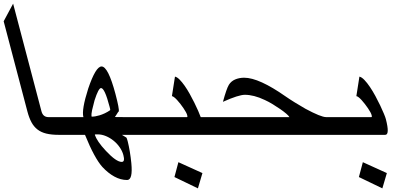

<svg xmlns="http://www.w3.org/2000/svg" viewBox="-80 -805 2181 1042"><path d="M284.7 -73.2H238.8Q199.2 -73.2 171.1 -80.1Q143.1 -86.9 123.3 -102.3Q103.5 -117.7 90.6 -141.8Q77.6 -166 68.4 -201.2L-60.1 -689.5L-8.8 -785.2L145 -201.2Q153.3 -169.4 183.1 -169.4H258.8Z M514.6 -226.1Q488.3 -327.1 468.3 -327.1Q454.6 -327.1 433.1 -260.3Q424.8 -230.5 419.9 -207.8Q415 -185.1 416.5 -172.9Q419.4 -171.9 422.4 -171.9Q426.8 -171.9 437 -173.6Q447.3 -175.3 460.4 -179.2Q473.6 -183.1 488.8 -190.2Q503.9 -197.3 518.6 -207.5L517.6 -207Q518.6 -209.5 517.6 -214.1Q516.6 -218.8 514.6 -226.1ZM589.4 36.1Q583.5 14.2 569.3 -6.1Q555.2 -26.4 536.1 -41.7Q517.1 -57.1 494.9 -66.4Q472.7 -75.7 450.7 -75.7H438.5Q435.5 -75.7 434.6 -73.2Q439.9 -57.1 454.8 -34.9Q469.7 -12.7 495.1 14.2Q550.8 73.7 580.6 73.7Q599.6 73.7 589.4 36.1ZM738.8 -73.2H581.5Q585.4 -70.8 590.8 -67.6Q596.2 -64.5 605.5 -58.6Q607.9 -55.7 609.4 -50.3Q610.8 -44.9 613.3 -37.1Q626 13.7 632.8 80.6Q641.6 171.9 609.9 171.9Q574.7 171.9 540.8 153.3Q506.8 134.8 475.1 100.6Q454.1 77.1 430.7 33.9Q407.2 -9.3 381.3 -73.2H255.9L230 -169.4H372.6Q361.8 -208.5 398.9 -324.7Q439.5 -444.3 471.2 -444.3Q506.8 -444.3 546.4 -295.9Q568.4 -212.4 564.5 -200.2Q562 -197.3 560.3 -195.8Q558.6 -194.3 556.6 -189.9Q553.7 -185.1 550.8 -180.7Q547.9 -176.3 543.5 -169.9Q553.2 -169.4 595 -169.4Q636.7 -169.4 712.9 -169.4Z M1018.6 134.3 994.1 217.3 866.7 155.8 888.2 75.2ZM1090.3 -73.2H710L684.1 -169.4H934.6Q939 -169.4 936 -179.7Q934.6 -186 929.2 -196Q923.8 -206.1 916 -217.5Q908.2 -229 899.2 -240.7Q890.1 -252.4 881.3 -262Q872.6 -271.5 865 -277.3Q857.4 -283.2 853 -283.2L869.6 -389.2Q881.3 -386.7 894.8 -373Q908.2 -359.4 922.1 -339.6Q936 -319.8 949.5 -295.7Q962.9 -271.5 974.6 -248Q986.3 -224.6 995.4 -203.6Q1004.4 -182.6 1009.3 -169.4H1064.5Z M1739.7 -73.2H1061.5L1035.6 -169.4H1490.7Q1487.3 -176.3 1473.6 -188Q1460 -199.7 1440.9 -212.9Q1421.9 -226.1 1399.9 -239.5Q1377.9 -252.9 1357.4 -262.2Q1326.7 -276.9 1299.6 -283.7Q1272.5 -290.5 1249 -290.5Q1214.8 -290.5 1129.9 -252.4Q1139.6 -288.1 1147.7 -311.3Q1155.8 -334.5 1162.1 -344.7Q1174.3 -364.3 1195.6 -373.5Q1216.8 -382.8 1244.1 -383.3Q1285.6 -383.3 1342.3 -357.4Q1398.9 -331.5 1467.8 -283.2Q1491.7 -266.6 1519.3 -249.5Q1546.9 -232.4 1577.6 -214.8Q1662.1 -169.4 1689.9 -169.4H1713.9Z M2019.5 134.3 1995.1 217.3 1867.7 155.8 1889.2 75.2ZM2014.2 -158.2Q2036.1 -73.2 2010.7 -73.2H1710.9L1685.1 -169.4H1935.5Q1939.9 -169.4 1937 -179.7Q1935.5 -186 1930.2 -196Q1924.8 -206.1 1917 -217.5Q1909.2 -229 1900.1 -240.7Q1891.1 -252.4 1882.3 -262Q1873.5 -271.5 1866 -277.3Q1858.4 -283.2 1854 -283.2L1870.6 -389.2Q1883.3 -386.2 1897.9 -370.8Q1912.6 -355.5 1927.7 -333Q1942.9 -310.5 1957.3 -283.9Q1971.7 -257.3 1983.4 -232.7Q1995.1 -208 2003.4 -188Q2011.7 -168 2014.2 -158.2Z"/></svg>

Font: XB Khoramshahr
Style: Oblique
Weight: 400
Italic angle: 12°
Designer: Behnam
Foundry: Irmug
Version: Version 8.005 2009